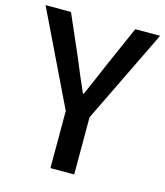

<svg xmlns="http://www.w3.org/2000/svg" viewBox="-113 -820 779 905"><g transform="rotate(15 276.5 -368.0)"><path d="M218 -279V0H334V-279L556 -736H435L349 -541C326 -485 303 -435 279 -379H275C250 -435 229 -485 206 -541L121 -736H-3Z"/></g></svg>

Font: Spoqa Han Sans Neo Medium
Style: Regular
Weight: 500
Designer: [Spoqa Han Sans Neo] Dong-huui Kim ___ Younghwa Kang ___ Yujin Lee ___ [Noto Sans] Ryoko NISHIZUKA ____ (kana & ideograp
Foundry: Spoqa (http://www.spoqa-han-sans.com)
Version: Version 1.100;hotconv 1.0.109;makeotfexe 2.5.65596